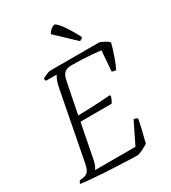

<svg xmlns="http://www.w3.org/2000/svg" viewBox="-225 -1043 1029 1155"><g transform="rotate(-30 290.0 -465.5)"><path d="M385 0Q364 0 326.5 -1.5Q289 -3 243 -5Q197 -7 150 -10Q103 -13 62.5 -16.5Q22 -20 -4 -24Q-2 -29 0.5 -34.5Q3 -40 8 -44L31 -47Q54 -50 66 -64.5Q78 -79 86 -121L177 -593Q183 -622 191 -640Q199 -658 204 -664H129Q125 -670 125 -681Q130 -685 141.5 -690.5Q153 -696 164.5 -700Q176 -704 181 -704H524Q541 -697 558 -688Q575 -679 584 -668Q571 -620 555 -575Q539 -530 527 -509Q517 -508 509.5 -510.5Q502 -513 499 -515L510 -656Q486 -659 451.5 -662Q417 -665 379.5 -666.5Q342 -668 308 -668Q277 -668 260 -654Q243 -640 235 -597L193 -386Q248 -388 284 -389Q320 -390 350 -392Q380 -394 417 -397L422 -390Q418 -376 412.5 -364.5Q407 -353 402 -347H186L139 -107Q135 -85 128 -71Q121 -57 116 -51H397L470 -200Q480 -200 487 -196.5Q494 -193 496 -191Q493 -169 482.5 -125Q472 -81 460 -35Q447 -27 423.5 -15Q400 -3 385 0ZM426 -768 295 -892Q303 -908 317.5 -919.5Q332 -931 342 -931Q354 -931 383.5 -891Q413 -851 448 -784Q444 -775 426 -768Z"/></g></svg>

Font: Texturina 72pt 72pt Thin
Style: Italic
Weight: 100
Italic angle: -11°
Designer: Guillermo Torres Carreño
Foundry: Omnibus-Type
Version: Version 1.002; ttfautohint (v1.8.3)